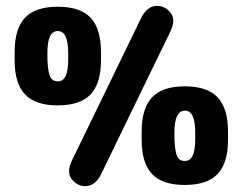

<svg xmlns="http://www.w3.org/2000/svg" viewBox="-20 -626 829 656"><path d="M30 -448V-420Q30 -341 65.5 -303.5Q101 -266 177 -266Q254 -266 289.5 -303.5Q325 -341 325 -420V-448Q325 -528 289.5 -565.5Q254 -603 177 -603Q101 -603 65.5 -565.5Q30 -528 30 -448ZM213 -446V-422Q213 -348 178 -348Q159 -348 151.5 -363.5Q144 -379 142 -422V-446Q142 -520 177 -520Q213 -520 213 -446ZM227 -80Q216 -58 216 -41Q216 -21 232.5 -5.5Q249 10 271 10Q306 10 326 -32L561 -516Q572 -538 572 -555Q572 -575 555.5 -590.5Q539 -606 517 -606Q483 -606 462 -564ZM759 -176Q759 -256 723.5 -293.5Q688 -331 611 -331Q535 -331 499.5 -293.5Q464 -256 464 -176V-148Q464 -69 499.5 -31.5Q535 6 611 6Q688 6 723.5 -31.5Q759 -69 759 -148ZM576 -150V-174Q576 -248 612 -248Q647 -248 647 -174V-150Q647 -76 612 -76Q593 -76 585.5 -91.5Q578 -107 576 -150Z"/></svg>

Font: Beiruti Black
Style: Regular
Weight: 900
Designer: Arlette Boutros
Foundry: Boutros
Version: Version 1.41